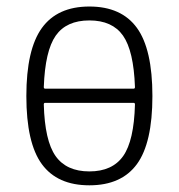

<svg xmlns="http://www.w3.org/2000/svg" viewBox="-20 -550 540 580"><path d="M116.2 -239.3Q112.3 -239.3 112.3 -234.4Q115.2 -125 147.9 -78.6Q180.7 -32.2 250 -32.2Q319.3 -32.2 352.1 -78.6Q384.8 -125 387.7 -234.4Q387.7 -239.3 383.8 -239.3ZM112.3 -287.1Q112.3 -282.2 116.2 -282.2H383.8Q387.7 -282.2 387.7 -287.1Q383.8 -396.5 351.6 -442.4Q319.3 -488.3 250 -488.3Q180.7 -488.3 148.4 -442.4Q116.2 -396.5 112.3 -287.1ZM59.6 -259.8Q59.6 -400.4 106.4 -465.3Q153.3 -530.3 250 -530.3Q346.7 -530.3 393.6 -465.8Q440.4 -401.4 440.4 -259.8Q440.4 -118.2 393.6 -54.2Q346.7 9.8 250 9.8Q153.3 9.8 106.4 -54.2Q59.6 -118.2 59.6 -259.8Z"/></svg>

Font: Rounded-L Mgen+ 1mn light
Style: Regular
Weight: 200
Designer: [Source Han Sans]
Ryoko NISHIZUKA  (kana & ideographs); Paul D. Hunt (Latin, Greek & Cyrillic); Wenlong ZHANG  (bopomofo
Version: Version 1.059.20150602